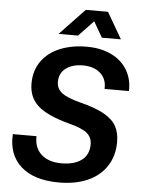

<svg xmlns="http://www.w3.org/2000/svg" viewBox="-62 -985 764 1043"><g transform="rotate(5 320.5 -463.5)"><path d="M27 -230H156Q154 -167 193.5 -131Q233 -95 303 -95Q373 -95 413 -124.5Q453 -154 453 -212Q453 -248 426.5 -271.5Q400 -295 322 -315Q206 -346 155 -391.5Q104 -437 104 -513Q104 -584 140.5 -635Q177 -686 241 -712Q305 -738 386 -738Q463 -738 520 -710.5Q577 -683 607 -633Q637 -583 635 -518H502Q505 -571 470 -603Q435 -635 374 -635Q317 -635 281.5 -608.5Q246 -582 246 -534Q246 -497 276 -474Q306 -451 377 -433Q461 -412 508.5 -385Q556 -358 575.5 -322.5Q595 -287 595 -237Q595 -161 558.5 -105Q522 -49 455.5 -19.5Q389 10 299 10Q163 10 91.5 -54Q20 -118 27 -230ZM363 -937H484L567 -794H463L414 -879L333 -794H227Z"/></g></svg>

Font: Mona Sans SemiBold
Style: Italic
Weight: 600
Italic angle: -11.7°
Designer: Deni Anggara
Foundry: GitHub
Version: Version 2.000